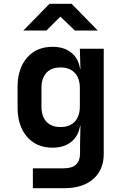

<svg xmlns="http://www.w3.org/2000/svg" viewBox="-20 -805 640 1005"><path d="M152 180V76H315Q399 76 399 -3V-44L401 -147H399Q391 -93 353 -62.5Q315 -32 255 -32Q171 -32 121.5 -89Q72 -146 72 -243V-350Q72 -446 121.5 -503Q171 -560 255 -560Q315 -560 353 -529.5Q391 -499 399 -445H401L398 -550H523V0Q523 84 468 132Q413 180 317 180ZM297 -140Q345 -140 371.5 -168.5Q398 -197 398 -248V-344Q398 -395 371.5 -423.5Q345 -452 297 -452Q249 -452 223 -424Q197 -396 197 -344V-248Q197 -196 223 -168Q249 -140 297 -140ZM102 -645 239 -785H355L492 -645H372L296 -718L223 -645Z"/></svg>

Font: NKDuy Mono
Style: Bold
Weight: 700
Monospace: yes
Designer: NKDuy
Foundry: NKDuy
Version: Version 2.251; ttfautohint (v1.8.4.7-5d5b)